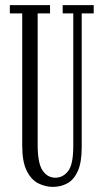

<svg xmlns="http://www.w3.org/2000/svg" viewBox="-20 -720 406 752"><path d="M187 12Q158 12 130.2 -1.8Q102.5 -15.5 84.8 -50.8Q67 -86 67 -150V-667.5H18.5V-700H176V-667.5H127.5V-153.5Q127.5 -80.5 146.8 -52.2Q166 -24 197 -24Q226.5 -24 246.8 -49.8Q267 -75.5 267 -149V-667.5H225.5V-700H347V-667.5H300V-143Q300 -84 284.8 -50Q269.5 -16 243.8 -2Q218 12 187 12Z"/></svg>

Font: Imbue 10pt Light
Style: Regular
Weight: 300
Designer: Tyler Finck
Foundry: Etcetera Type Company
Version: Version 1.102; ttfautohint (v1.8.3)